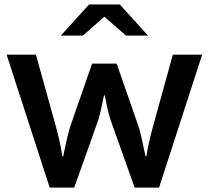

<svg xmlns="http://www.w3.org/2000/svg" viewBox="-20 -811 940 864"><path d="M253.9 -650.9 380.9 -791H519L646 -650.9H546.9L449.7 -735.8L353 -650.9ZM203.6 33.2 9.8 -564.9H141.6L230 -247.1Q250 -176.3 260.7 -107.9H264.6Q274.4 -157.7 282.7 -192.6Q291 -227.5 297.9 -247.1L394.5 -524.9H504.9L601.6 -247.1Q608.4 -228.5 615.7 -196.5Q623 -164.6 632.3 -119.6L634.8 -107.9H638.7Q644 -142.6 652.1 -177.2Q660.2 -211.9 669.9 -247.1L757.8 -564.9H889.6L695.8 33.2H585.9L479 -267.1Q465.3 -306.2 451.7 -381.8H447.8Q439.9 -340.3 433.1 -311.5Q426.3 -282.7 420.9 -267.1L314 33.2Z"/></svg>

Font: BIZ UDPGothic
Style: Bold
Weight: 700
Designer: TypeBank Co., Ltd.
Foundry: Morisawa Inc.
Version: Version 1.051